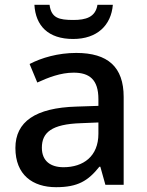

<svg xmlns="http://www.w3.org/2000/svg" viewBox="-20 -768 612 798"><path d="M449 -748H385C377 -696 336 -685 285 -685C225 -685 193 -693 186 -748H123C128 -661 180 -606 284 -606C384 -606 442 -663 449 -748ZM297 -548C221 -548 153 -528 103 -502L135 -425C181 -446 232 -466 286 -466C351 -466 389 -438 389 -356V-328L298 -325C127 -320 44 -262 44 -153C44 -41 116 10 213 10C303 10 346 -16 393 -75H397L418 0H494V-365C494 -490 428 -548 297 -548ZM316 -256 389 -259V-212C389 -118 326 -73 244 -73C191 -73 154 -98 154 -154C154 -217 194 -252 316 -256Z"/></svg>

Font: Noto Sans Lao UI Med
Style: Regular
Weight: 500
Designer: Monotype Design Team
Foundry: Monotype Imaging Inc.
Version: Version 2.000